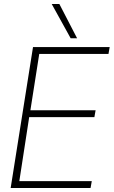

<svg xmlns="http://www.w3.org/2000/svg" viewBox="-20 -934 565 954"><path d="M33 0 144 -700H525L519 -666H175L131 -386H455L449 -352H125L76 -34H436L430 0ZM331 -744 237 -914H275L363 -744Z"/></svg>

Font: Georama ExtraCondensed Thin ExtraLight
Style: Italic
Weight: 250
Italic angle: -9°
Version: Version 1.001